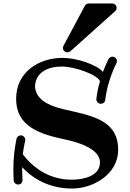

<svg xmlns="http://www.w3.org/2000/svg" viewBox="-20 -1054 752 1108"><path d="M662 -190C662 -339 547 -377 415 -408C338 -427 191 -445 182 -553C184 -637 257 -670 336 -670C415 -670 545 -621 557 -585C547 -551 540 -517 536 -483C536 -482 536 -481 536 -480C536 -469 547 -455 562 -455C575 -455 586 -464 587 -477C596 -549 618 -620 652 -690C654 -694 655 -697 655 -701C655 -714 644 -727 629 -727C620 -727 611 -722 606 -713C594 -688 583 -664 574 -639C540 -680 424 -720 341 -720C206 -720 73 -640 73 -483C73 -323 212 -280 351 -250C409 -238 557 -202 557 -117C557 -38 462 -17 395 -17C279 -17 184 -70 112 -163C115 -194 119 -212 125 -242C126 -244 126 -246 126 -247C126 -259 115 -273 100 -273C88 -273 78 -264 75 -252C64 -197 57 -142 57 -76C57 -55 58 -34 59 -13C60 1 71 11 86 11C100 10 110 -1 110 -14C110 -15 110 -15 110 -16C109 -36 108 -56 108 -77C108 -81 108 -85 108 -89C183 -9 282 34 396 34C518 34 662 -48 662 -190ZM653 -1009C653 -1022 642 -1034 627 -1034H493C483 -1034 475 -1029 470 -1021L346 -789C344 -786 343 -781 343 -777C343 -764 354 -752 369 -752C375 -752 381 -754 386 -758L644 -989C650 -994 653 -1001 653 -1009Z"/></svg>

Font: Ribeye
Style: Regular
Weight: 400
Designer: Astigmatic (AOETI)
Foundry: Astigmatic (AOETI)
Version: Version 1.000